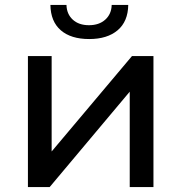

<svg xmlns="http://www.w3.org/2000/svg" viewBox="-20 -757 734 777"><path d="M341 -599Q267 -599 226 -634.5Q185 -670 184 -737H249Q250 -700 274.5 -677.5Q299 -655 340 -655Q381 -655 406 -677.5Q431 -700 432 -737H499Q498 -670 456 -634.5Q414 -599 341 -599ZM181 0H93V-530H189V-144L514 -530H601V0H505V-386Z"/></svg>

Font: false
Style: Regular
Weight: 500
Designer: Julieta Ulanovsky
Foundry: Julieta Ulanovsky
Version: Version 7.222;hotconv 1.0.109;makeotfexe 2.5.65596